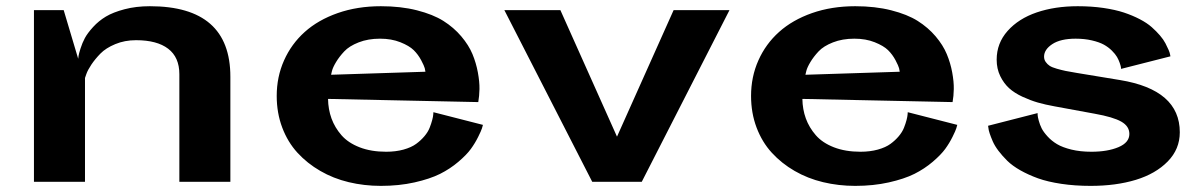

<svg xmlns="http://www.w3.org/2000/svg" viewBox="-20 -588 3875 621"><path d="M560.1 0V-348.1Q560.1 -402.8 523.9 -430.4Q487.8 -458 419.9 -458Q383.3 -458 352.8 -445.3Q322.3 -432.6 304.9 -414.8Q287.6 -397 275.6 -379.2Q263.7 -361.3 259.3 -348.6L254.9 -335.9V0H89.8V-555.2H186L232.9 -397.9Q233.4 -401.4 234.1 -407.5Q234.9 -413.6 240.5 -431.4Q246.1 -449.2 254.6 -465.1Q263.2 -481 281.2 -500.7Q299.3 -520.5 322.5 -534.4Q345.7 -548.3 382.8 -558.1Q419.9 -567.9 464.8 -567.9Q725.1 -567.9 725.1 -339.8V0Z M1041 -268.1Q1041.5 -234.4 1052.2 -204.8Q1063 -175.3 1084.5 -150.6Q1106 -126 1143.1 -111.6Q1180.2 -97.2 1229 -97.2Q1259.8 -97.2 1285.2 -104.2Q1310.5 -111.3 1325.9 -122.6Q1341.3 -133.8 1352.8 -147.5Q1364.3 -161.1 1369.6 -174.8Q1375 -188.5 1377.9 -199.7Q1380.9 -210.9 1381.3 -217.8L1381.8 -225.1L1542 -184.1Q1541 -180.2 1538.8 -172.9Q1536.6 -165.5 1526.6 -145.3Q1516.6 -125 1502.9 -106.2Q1489.3 -87.4 1462.6 -64.7Q1436 -42 1403.3 -25.6Q1370.6 -9.3 1320.6 2Q1270.5 13.2 1211.9 13.2Q1157.7 13.2 1107.9 1.2Q1058.1 -10.7 1015.9 -35.2Q973.6 -59.6 942.1 -94Q910.6 -128.4 892.8 -175.5Q875 -222.7 875 -277.8Q875 -339.4 898.7 -392.6Q922.4 -445.8 965.6 -484.6Q1008.8 -523.4 1072.3 -545.7Q1135.7 -567.9 1211.9 -567.9Q1276.4 -567.9 1328.4 -554.7Q1380.4 -541.5 1414.1 -520.3Q1447.8 -499 1471.9 -470.5Q1496.1 -441.9 1508.1 -413.1Q1520 -384.3 1525.6 -353.8Q1531.2 -323.2 1530.8 -300Q1530.3 -276.9 1526.9 -257.8ZM1356 -356Q1355.5 -360.4 1353.8 -367.4Q1352.1 -374.5 1342.3 -393.1Q1332.5 -411.6 1318.1 -425.8Q1303.7 -439.9 1274.9 -451.4Q1246.1 -462.9 1209 -462.9Q1170.4 -462.9 1139.9 -450.9Q1109.4 -439 1093.3 -421.6Q1077.1 -404.3 1066.9 -387.2Q1056.6 -370.1 1053.7 -358.4L1050.8 -346.2Z M2339.4 -555.2 2055.7 0H1895.5L1611.3 -555.2H1792.5L1975.6 -146L2158.7 -555.2Z M2575.2 -268.1Q2575.7 -234.4 2586.4 -204.8Q2597.2 -175.3 2618.7 -150.6Q2640.1 -126 2677.2 -111.6Q2714.4 -97.2 2763.2 -97.2Q2793.9 -97.2 2819.3 -104.2Q2844.7 -111.3 2860.1 -122.6Q2875.5 -133.8 2887 -147.5Q2898.4 -161.1 2903.8 -174.8Q2909.2 -188.5 2912.1 -199.7Q2915 -210.9 2915.5 -217.8L2916 -225.1L3076.2 -184.1Q3075.2 -180.2 3073 -172.9Q3070.8 -165.5 3060.8 -145.3Q3050.8 -125 3037.1 -106.2Q3023.4 -87.4 2996.8 -64.7Q2970.2 -42 2937.5 -25.6Q2904.8 -9.3 2854.7 2Q2804.7 13.2 2746.1 13.2Q2691.9 13.2 2642.1 1.2Q2592.3 -10.7 2550 -35.2Q2507.8 -59.6 2476.3 -94Q2444.8 -128.4 2427 -175.5Q2409.2 -222.7 2409.2 -277.8Q2409.2 -339.4 2432.9 -392.6Q2456.5 -445.8 2499.8 -484.6Q2543 -523.4 2606.4 -545.7Q2669.9 -567.9 2746.1 -567.9Q2810.5 -567.9 2862.5 -554.7Q2914.6 -541.5 2948.2 -520.3Q2981.9 -499 3006.1 -470.5Q3030.3 -441.9 3042.2 -413.1Q3054.2 -384.3 3059.8 -353.8Q3065.4 -323.2 3064.9 -300Q3064.5 -276.9 3061 -257.8ZM2890.1 -356Q2889.6 -360.4 2887.9 -367.4Q2886.2 -374.5 2876.5 -393.1Q2866.7 -411.6 2852.3 -425.8Q2837.9 -439.9 2809.1 -451.4Q2780.3 -462.9 2743.2 -462.9Q2704.6 -462.9 2674.1 -450.9Q2643.6 -439 2627.4 -421.6Q2611.3 -404.3 2601.1 -387.2Q2590.8 -370.1 2587.9 -358.4L2585 -346.2Z M3335.9 -222.2Q3335.9 -219.7 3336.2 -215.1Q3336.4 -210.4 3339.8 -197.5Q3343.3 -184.6 3349.1 -172.9Q3355 -161.1 3368.2 -146.7Q3381.3 -132.3 3398.9 -121.8Q3416.5 -111.3 3445.3 -104.2Q3474.1 -97.2 3509.8 -97.2Q3562.5 -97.2 3597.7 -112.1Q3632.8 -127 3632.8 -154.8Q3632.8 -179.7 3606.7 -194.6Q3580.6 -209.5 3520.5 -220.2L3390.6 -244.1Q3360.8 -249.5 3336.9 -256.3Q3313 -263.2 3287.1 -275.1Q3261.2 -287.1 3243.9 -302.7Q3226.6 -318.4 3215.1 -342Q3203.6 -365.7 3203.6 -395Q3203.6 -448.2 3239 -488Q3274.4 -527.8 3333.3 -547.9Q3392.1 -567.9 3465.8 -567.9Q3510.3 -567.9 3548.8 -562.3Q3587.4 -556.6 3615.2 -547.4Q3643.1 -538.1 3666.5 -525.9Q3689.9 -513.7 3705.1 -500.2Q3720.2 -486.8 3731.7 -473.4Q3743.2 -460 3749.5 -447.8Q3755.9 -435.5 3759.8 -426.3Q3763.7 -417 3764.6 -411.1L3765.6 -405.8L3606 -365.2Q3606 -367.2 3605.5 -370.8Q3605 -374.5 3601.6 -384.5Q3598.1 -394.5 3592.8 -403.8Q3587.4 -413.1 3576.2 -424.3Q3564.9 -435.5 3550.3 -443.6Q3535.6 -451.7 3511.7 -457.3Q3487.8 -462.9 3459 -462.9Q3410.2 -462.9 3383.5 -445.3Q3356.9 -427.7 3356.9 -404.8Q3356.9 -395 3362.3 -387.5Q3367.7 -379.9 3375.2 -375Q3382.8 -370.1 3398.2 -365.7Q3413.6 -361.3 3426.5 -358.6Q3439.5 -356 3462.9 -352.1L3602.5 -329.1Q3795.9 -297.4 3795.9 -160.2Q3795.9 -105.5 3756.8 -65.7Q3717.8 -25.9 3653.6 -6.3Q3589.4 13.2 3507.8 13.2Q3456.5 13.2 3412.6 6.6Q3368.7 0 3337.4 -11.2Q3306.2 -22.5 3280.3 -37.1Q3254.4 -51.8 3238 -67.9Q3221.7 -84 3209.5 -100.1Q3197.3 -116.2 3190.9 -130.9Q3184.6 -145.5 3180.9 -156.7Q3177.2 -168 3176.8 -174.8L3175.8 -181.2Z"/></svg>

Font: Sporting Grotesque
Style: Bold
Weight: 700
Designer: Lucas LE BIHAN
Foundry: Lucas LE BIHAN
Version: Version 2.002;PS 2.2;hotconv 1.0.88;makeotf.lib2.5.647800